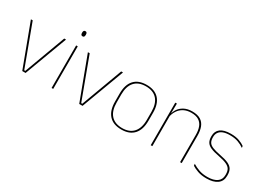

<svg xmlns="http://www.w3.org/2000/svg" viewBox="-24 -1270 2580 1897"><g transform="rotate(30 1266.0 -321.5)"><path d="M229 -16.5H241L414.5 -485.5H435L254 0H216L34.5 -485.5H55Z M569 0H550.5V-485.5H569ZM560 -594.5Q549.5 -594.5 544 -601.2Q538.5 -608 538.5 -622V-626.5Q538.5 -640 544 -646.8Q549.5 -653.5 560 -653.5Q570.5 -653.5 575.8 -646.8Q581 -640 581 -626.5V-622Q581 -608 575.8 -601.2Q570.5 -594.5 560 -594.5Z M879 -16.5H891L1064.5 -485.5H1085L904 0H866L684.5 -485.5H705Z M1351 11.5Q1257.5 11.5 1209 -42.5Q1160.5 -96.5 1160.5 -197.5V-289Q1160.5 -390 1209.2 -443.5Q1258 -497 1351 -497Q1444 -497 1492.8 -443.5Q1541.5 -390 1541.5 -289V-197.5Q1541.5 -96.5 1492.8 -42.5Q1444 11.5 1351 11.5ZM1351 -5Q1434.5 -5 1478.8 -54.5Q1523 -104 1523 -197.5V-289Q1523 -382 1479 -431.2Q1435 -480.5 1351 -480.5Q1267 -480.5 1223 -431.2Q1179 -382 1179 -289V-197.5Q1179 -104 1223 -54.5Q1267 -5 1351 -5Z M2035 0H2016.5V-310Q2016.5 -363 2002.2 -400.5Q1988 -438 1956 -458.2Q1924 -478.5 1870.5 -478.5Q1821 -478.5 1784.2 -458.8Q1747.5 -439 1725.5 -404.2Q1703.5 -369.5 1696.5 -325L1687.5 -344H1693Q1697.5 -385 1719.2 -419.2Q1741 -453.5 1779.5 -474.2Q1818 -495 1871.5 -495Q1932 -495 1967.8 -472.8Q2003.5 -450.5 2019.2 -409.2Q2035 -368 2035 -311ZM1700 0H1681.5V-485.5H1700L1698 -358.5H1700Z M2321 9.5Q2262.5 9.5 2220.8 -5.5Q2179 -20.5 2153 -37.5L2150 -59Q2185 -37 2226.2 -22.5Q2267.5 -8 2322 -8Q2390.5 -8 2429.5 -34.8Q2468.5 -61.5 2468.5 -113.5V-123.5Q2468.5 -157 2456 -179Q2443.5 -201 2411 -216.2Q2378.5 -231.5 2318 -243Q2256.5 -254.5 2221 -270Q2185.5 -285.5 2170.8 -310.5Q2156 -335.5 2156 -374.5V-379.5Q2156 -434.5 2195.2 -464.5Q2234.5 -494.5 2313 -494.5Q2369 -494.5 2408.8 -480Q2448.5 -465.5 2472 -447.5L2475 -427Q2444.5 -449 2405.2 -463.2Q2366 -477.5 2312.5 -477.5Q2265.5 -477.5 2235 -465.8Q2204.5 -454 2189.5 -432Q2174.5 -410 2174.5 -379.5V-374.5Q2174.5 -339.5 2187.8 -318.2Q2201 -297 2233.5 -284Q2266 -271 2322.5 -260Q2386.5 -248 2422.2 -231.2Q2458 -214.5 2472.5 -188.8Q2487 -163 2487 -124.5V-113.5Q2487 -54 2443.2 -22.2Q2399.5 9.5 2321 9.5Z"/></g></svg>

Font: Anek Devanagari Medium Thin
Style: Regular
Weight: 250
Version: Version 1.003